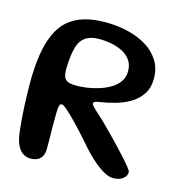

<svg xmlns="http://www.w3.org/2000/svg" viewBox="-98 -712 768 819"><g transform="rotate(15 286.0 -302.0)"><path d="M110 21Q84 21 66.8 4.2Q49.5 -12.5 41 -46Q37.5 -60 35 -82.2Q32.5 -104.5 30.2 -131.2Q28 -158 26.8 -186Q25.5 -214 24.8 -240.5Q24 -267 24 -288Q24 -359.5 32.5 -414.2Q41 -469 58.8 -508.8Q76.5 -548.5 105.2 -573.8Q134 -599 174.8 -611.2Q215.5 -623.5 270 -623.5Q322 -623.5 369 -612.2Q416 -601 452.2 -578.5Q488.5 -556 509.2 -522.5Q530 -489 530 -445Q530 -403.5 511.5 -375.5Q493 -347.5 463.5 -330Q434 -312.5 400.2 -303Q366.5 -293.5 336 -289Q319 -286.5 312.5 -283.5Q306 -280.5 306 -274.5Q306 -270.5 312.2 -263.5Q318.5 -256.5 329.2 -246.8Q340 -237 354 -224.2Q368 -211.5 383 -196Q397.5 -181.5 416.8 -162Q436 -142.5 455.5 -121.8Q475 -101 491.8 -82.2Q508.5 -63.5 519 -50Q529.5 -36.5 529.5 -32Q529.5 -18 521 -8.5Q512.5 1 499.5 5.8Q486.5 10.5 471 10.5Q455 10.5 435.8 1Q416.5 -8.5 395.2 -25.5Q374 -42.5 352 -65Q330 -87.5 308 -114Q275 -151 248.5 -178.5Q222 -206 204 -221.5Q186 -237 179 -237Q174 -237 171.2 -232.8Q168.5 -228.5 167.2 -217.8Q166 -207 165.8 -188.5Q165.5 -170 165.5 -141.5Q165.5 -133 165.8 -120Q166 -107 166.2 -92.5Q166.5 -78 166.5 -64.5Q166.5 -51 166.5 -40.5Q166.5 -30 166 -25.5Q162 0 146.8 10.5Q131.5 21 110 21ZM220.5 -330Q237.5 -330 262.2 -333.2Q287 -336.5 313.5 -344.5Q340 -352.5 363.2 -365.8Q386.5 -379 401 -399Q415.5 -419 415.5 -446Q415.5 -474 402.2 -493.5Q389 -513 366.8 -524.8Q344.5 -536.5 317.5 -542Q290.5 -547.5 263 -547.5Q234.5 -547.5 215.2 -539.5Q196 -531.5 184.2 -515.5Q172.5 -499.5 167 -473.5Q163.5 -459 161.8 -444.5Q160 -430 159 -415.8Q158 -401.5 158 -388Q158 -366 162.8 -353.2Q167.5 -340.5 181 -335.2Q194.5 -330 220.5 -330Z"/></g></svg>

Font: Gluten
Style: Regular
Weight: 400
Designer: Tyler Finck
Foundry: Etcetera Type Company
Version: Version 1.300